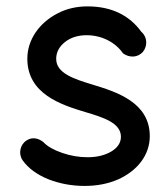

<svg xmlns="http://www.w3.org/2000/svg" viewBox="-20 -556 538 614"><path d="M437 -390.1C452.6 -409.2 451.2 -438 432.1 -454.1C394.5 -506.3 337.4 -535.6 259.8 -535.6C225.1 -535.6 192.9 -528.3 164.1 -513.2C105.5 -482.9 67.4 -429.2 67.4 -368.2C67.4 -255.4 175.8 -220.7 253.9 -197.3C309.6 -180.7 366.7 -163.1 366.7 -118.7C366.7 -99.6 356.4 -84 336.4 -71.8C315.9 -59.6 290.5 -53.2 260.7 -53.2C232.9 -53.2 206.1 -57.6 179.2 -66.9C152.3 -76.2 131.8 -87.4 118.7 -101.6C106.4 -111.3 85.9 -120.6 64.9 -106.9C43.9 -93.3 38.1 -64.5 52.2 -43.5C70.8 -17.6 98.1 2.4 134.3 17.1C170.4 31.2 209 38.6 250.5 38.6C290 38.6 325.2 31.7 356.9 18.1C419.4 -9.8 459 -60.1 459 -120.6C459 -229 352.1 -262.2 275.4 -285.6C217.8 -303.2 159.7 -321.3 159.7 -367.7C159.7 -388.7 168.9 -406.2 187.5 -421.4C206.1 -436 229 -443.4 256.8 -443.4C304.2 -443.4 348.1 -421.9 373.5 -385.3C395 -370.1 420.9 -372.1 437 -390.1Z"/></svg>

Font: Mikhak Medium
Style: Regular
Weight: 500
Designer: Amin Abedi
Version: Version 3.2